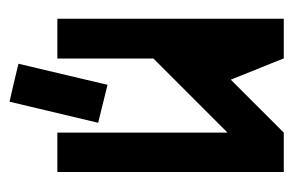

<svg xmlns="http://www.w3.org/2000/svg" viewBox="-126 -386 611 400"><g transform="rotate(90 180.0 -186.5)"><path d="M338.9 0H256.8V-354.5L102.5 -200.2V0H19.5V-471.7H102.5V-470.7Q117.2 -434.6 146.5 -361.3L256.8 -471.7H338.9ZM236.3 -85 192.4 99.6Q166 93.8 113.3 81.1Q127.9 19.5 157.2 -104.5Q183.6 -97.7 236.3 -85Z"/></g></svg>

Font: mr_KirucoupageG
Style: Regular
Weight: 400
Designer: Jan Henkel
Version: Version 1.00 May 25, 2020, initial release